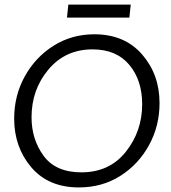

<svg xmlns="http://www.w3.org/2000/svg" viewBox="-20 -810 750 840"><path d="M279 -790H552L546 -733H273ZM393 -660Q525 -660 601.5 -572Q678 -484 678 -359Q678 -259 632 -175Q586 -91 506.5 -40.5Q427 10 325 10Q192 10 117 -78Q42 -166 42 -291Q42 -392 88.5 -476Q135 -560 214.5 -610Q294 -660 393 -660ZM336 -56Q459 -56 530.5 -146Q602 -236 602 -354Q602 -459 545.5 -526.5Q489 -594 385 -594Q266 -594 192 -506Q118 -418 118 -297Q118 -200 171 -128Q224 -56 336 -56Z"/></svg>

Font: Zilla Slab Regular
Style: Italic
Weight: 400
Italic angle: -6°
Designer: Typotheque.com
Foundry: Typotheque type foundry
Version: Version 1.1; 2017; ttfautohint (v1.6)